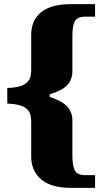

<svg xmlns="http://www.w3.org/2000/svg" viewBox="-20 -780 492 923"><path d="M320 123Q226 123 178 82.5Q130 42 130 -28V-197Q130 -233 114.5 -250.5Q99 -268 73 -274.5Q47 -281 15 -282V-357Q47 -358 73 -364.5Q99 -371 114.5 -388.5Q130 -406 130 -441V-612Q130 -683 178 -721.5Q226 -760 320 -760H437V-700H391Q350 -700 339 -676.5Q328 -653 328 -609V-439Q328 -397 303 -370.5Q278 -344 219 -327V-314Q276 -296 302 -269Q328 -242 328 -200V-30Q328 14 339 38Q350 62 391 62H437V123Z"/></svg>

Font: Noto Serif Kannada Black
Style: Regular
Weight: 900
Version: Version 2.003